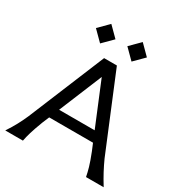

<svg xmlns="http://www.w3.org/2000/svg" viewBox="-225 -1166 1255 1328"><g transform="rotate(30 403.0 -502.5)"><path d="M352 -775H454L702 -175Q722 -131 743.5 -90.5Q765 -50 796 0H655Q649 -32 638 -70.5Q627 -109 601 -175L578 -230H228L205 -175Q180 -109 168.5 -70.5Q157 -32 151 0H10Q41 -47 61.5 -85.5Q82 -124 100 -165ZM261 -310H545L403 -654ZM277 -1005 355 -927 277 -849 199 -927ZM528 -1005 606 -927 528 -849 450 -927Z"/></g></svg>

Font: Faculty Glyphic
Style: Regular
Weight: 400
Designer: Koto Studio, Dylan Young
Foundry: Koto Studio
Version: Version 1.004; ttfautohint (v1.8.4.7-5d5b)